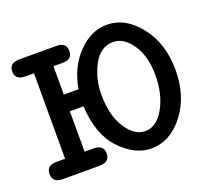

<svg xmlns="http://www.w3.org/2000/svg" viewBox="-86 -541 696 648"><g transform="rotate(-20 262.5 -217.0)"><path d="M37 -62H69V-369H38Q2 -369 2 -400Q2 -430 39 -430H172Q207 -430 207 -399Q207 -369 172 -369Q172 -369 139 -369V-267H192Q204 -341 251 -390Q298 -439 355 -439Q422 -439 472 -375Q522 -311 522 -216Q522 -123 473 -59Q424 5 355 5Q297 5 245 -49.5Q193 -104 188 -207H139V-62H171Q207 -62 207 -31Q207 0 170 0H38Q2 0 2 -31Q2 -62 37 -62ZM258 -223Q258 -149 287.5 -103Q317 -57 356 -57Q397 -57 424.5 -106Q452 -155 452 -223Q452 -291 423 -334Q394 -377 355 -377Q310 -377 284 -329Q258 -281 258 -223Z"/></g></svg>

Font: CMU Typewriter Text
Style: Regular
Weight: 500
Monospace: yes
Version: Version 0.7.0